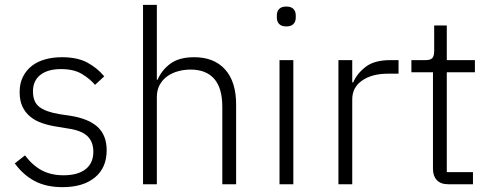

<svg xmlns="http://www.w3.org/2000/svg" viewBox="-20 -760 2023 792"><path d="M238 12Q171 12 123.5 -13Q76 -38 41 -86L83 -119Q115 -77 153 -57Q191 -37 242 -37Q301 -37 333 -62Q365 -87 365 -134Q365 -175 340.5 -198.5Q316 -222 260 -230L218 -237Q183 -242 154 -252Q125 -262 104.5 -279Q84 -296 72.5 -320.5Q61 -345 61 -380Q61 -416 74.5 -443Q88 -470 111 -488Q134 -506 166 -515Q198 -524 235 -524Q299 -524 340 -502Q381 -480 410 -445L372 -410Q352 -434 318.5 -454.5Q285 -475 232 -475Q177 -475 146.5 -451Q116 -427 116 -383Q116 -338 143.5 -318Q171 -298 226 -289L267 -283Q345 -271 382.5 -236.5Q420 -202 420 -140Q420 -68 371.5 -28Q323 12 238 12Z M570 -740H627V-431H630Q647 -471 683 -497.5Q719 -524 781 -524Q863 -524 908.5 -473.5Q954 -423 954 -329V0H897V-319Q897 -397 863.5 -435Q830 -473 766 -473Q739 -473 714 -466Q689 -459 669.5 -445Q650 -431 638.5 -409.5Q627 -388 627 -360V0H570Z M1161 -651Q1141 -651 1131.5 -661Q1122 -671 1122 -687V-697Q1122 -713 1131.5 -723Q1141 -733 1161 -733Q1181 -733 1190.5 -723Q1200 -713 1200 -697V-687Q1200 -671 1190.5 -661Q1181 -651 1161 -651ZM1133 -512H1190V0H1133Z M1376 0V-512H1433V-420H1437Q1452 -456 1488 -484Q1524 -512 1590 -512H1624V-456H1579Q1515 -456 1474 -428Q1433 -400 1433 -350V0Z M1829 0Q1798 0 1782 -17Q1766 -34 1766 -63V-462H1677V-512H1735Q1756 -512 1763.5 -520.5Q1771 -529 1771 -551V-655H1823V-512H1939V-462H1823V-50H1931V0Z"/></svg>

Font: IBM Plex Sans Thai Light
Style: Regular
Weight: 300
Designer: Mike Abbink, Paul van der Laan, Pieter van Rosmalen, Ben Mitchell, Mark Frömberg
Foundry: Bold Monday
Version: Version 1.2